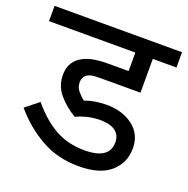

<svg xmlns="http://www.w3.org/2000/svg" viewBox="-114 -730 820 838"><g transform="rotate(20 296.0 -311.0)"><path d="M358 -222Q329 -222 300 -215Q271 -208 248 -197Q201 -225 169 -263Q137 -301 137 -352Q137 -380 147 -400Q157 -420 174 -433Q197 -450 228 -457.5Q259 -465 308 -465H401V-551H0V-622H592V-551H482V-394H298Q267 -394 254 -391Q241 -388 232 -381Q217 -369 217 -347Q217 -323 231 -306.5Q245 -290 261 -277Q307 -294 362 -294Q436 -294 485 -256.5Q534 -219 534 -154Q534 -87 485 -43.5Q436 0 337 0Q239 0 161.5 -44Q84 -88 25 -158L86 -207Q143 -139 202.5 -106.5Q262 -74 337 -74Q453 -74 453 -152Q453 -187 428.5 -204.5Q404 -222 358 -222Z"/></g></svg>

Font: RS Noto Sans
Style: Regular
Weight: 400
Designer: Monotype Design Team
Foundry: Monotype Imaging Inc.
Version: Version 3.10